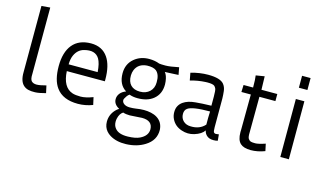

<svg xmlns="http://www.w3.org/2000/svg" viewBox="-113 -1172 3069 1806"><g transform="rotate(15 1421.5 -269.5)"><path d="M179.7 -152.3Q176.8 -99.1 193.8 -81.8Q210.9 -64.5 242.9 -64.5Q274.9 -64.5 335.4 -81.1L351.1 -9.8Q286.6 7.8 248.3 9Q210 10.3 182.6 3.7Q155.3 -2.9 135.7 -20.5Q93.8 -58.1 95.7 -147L96.7 -791L180.7 -797.9Z M808.1 -17.1Q736.3 9.8 664.6 9.8Q518.1 9.8 453.1 -79.1Q399.9 -150.9 399.9 -286.6Q399.9 -422.4 460.7 -496.6Q521.5 -570.8 639.6 -571.8Q750 -571.8 805.7 -489.3Q856.4 -414.6 856.4 -278.3V-260.7H485.8Q494.1 -105 592.3 -72.3Q622.6 -62.5 671.6 -62.5Q720.7 -62.5 792 -89.4ZM768.6 -326.7Q762.7 -411.1 738.3 -452.6Q695.8 -522.5 590.8 -494.1Q532.7 -479 503.9 -418Q486.8 -381.8 485.8 -326.7Z M1194.8 -186.5Q1147.9 -186.5 1113.8 -199.7Q1100.1 -191.9 1088.4 -174.8Q1069.3 -147.5 1069.3 -135.3Q1069.3 -112.3 1092.3 -97.2Q1113.3 -84 1145.3 -84Q1177.2 -84 1202.6 -87.9Q1246.1 -95.2 1281.7 -95.2Q1317.4 -95.2 1351.3 -87.9Q1385.3 -80.6 1411.6 -64Q1469.7 -27.3 1474.1 46.4Q1476.6 148.9 1381.8 207.5Q1305.2 255.4 1200.7 258.8Q1106.4 261.7 1042 222.2Q1020.5 209 1004.4 190.4Q972.7 153.3 972.7 100.1Q972.7 32.7 1019.5 -17.6Q1034.7 -34.2 1053.7 -45.4Q997.6 -74.7 997.6 -125.5Q997.6 -156.2 1017.3 -181.4Q1037.1 -206.5 1074.2 -220.2Q997.6 -267.6 997.6 -377.4Q997.6 -468.3 1062 -522Q1121.6 -571.8 1206.1 -571.8Q1262.2 -571.8 1306.2 -554.2Q1322.3 -551.3 1366.9 -551.3Q1411.6 -551.3 1497.1 -569.3L1510.3 -498Q1490.2 -497.1 1470 -495.8Q1449.7 -494.6 1426.3 -493.7L1378.4 -491.7Q1401.9 -463.9 1408.7 -406.7Q1410.6 -390.6 1410.6 -377.4Q1410.6 -284.2 1346.2 -232.4Q1289.1 -186.5 1194.8 -186.5ZM1329.6 -377.4Q1331.5 -453.6 1292 -486.3Q1262.7 -508.3 1201.7 -506.3Q1117.2 -500 1088.9 -430.7Q1079.6 -407.7 1078.6 -378.4Q1077.6 -316.4 1109.4 -284.2Q1141.1 -252 1199.2 -252Q1257.3 -252 1293.5 -286.1Q1329.6 -320.3 1329.6 -377.4ZM1165.5 -11.7Q1127.4 -11.7 1099.1 -21.5Q1066.9 -1.5 1055.7 47.9Q1052.2 63 1052.2 79.1Q1052.2 117.2 1073.2 142.6Q1107.9 188 1199.7 185.5Q1273.4 183.6 1313.5 164.1Q1387.2 128.9 1387.2 64.5Q1385.3 -19 1283.7 -19Z M2026.9 4.4Q2010.7 9.8 1986.8 9.8Q1962.9 9.8 1947.5 4.4Q1932.1 -1 1920.9 -10.7Q1898.9 -29.3 1892.6 -60.1Q1866.2 -19.5 1797.9 1.5Q1736.3 20.5 1673.8 -1Q1606.4 -23.4 1576.7 -83.5Q1561.5 -113.8 1561.5 -150.1Q1561.5 -186.5 1575.7 -211.7Q1589.8 -236.8 1613.3 -252.9Q1657.2 -283.7 1731 -290Q1790 -295.9 1883.8 -298.3V-386.2Q1883.8 -448.2 1876.7 -463.9Q1869.6 -479.5 1859.9 -487.3Q1843.3 -500 1792.5 -500L1773.9 -499.5Q1697.8 -495.6 1626 -474.6L1612.3 -546.9Q1697.8 -571.8 1780.3 -571.8Q1897.9 -571.8 1934.6 -527.3Q1956.5 -500.5 1960.9 -461.4Q1965.3 -422.4 1965.8 -389.2V-110.4Q1965.8 -68.8 1973.4 -60.8Q1981 -52.7 1991 -52.7Q2001 -52.7 2021.5 -56.2ZM1883.8 -178.7Q1883.8 -213.4 1885.7 -242.7Q1714.4 -242.7 1669.9 -210Q1645 -192.4 1645 -155.3Q1645 -112.8 1673.8 -85.9Q1701.7 -60.1 1746.6 -60.1Q1833 -57.6 1883.8 -114.3Z M2484.9 -17.1Q2415 9.8 2346.2 9.8Q2278.3 8.8 2247.1 -20Q2211.9 -52.2 2211.9 -127Q2211.9 -131.8 2211.9 -136.7Q2211.9 -141.6 2212.4 -147L2214.8 -496.1H2123L2125.5 -564.9H2218.3Q2218.3 -646.5 2212.4 -681.6L2296.4 -695.3L2299.8 -564.9H2454.1V-496.1H2298.3L2296.4 -152.3Q2294.4 -103 2305.2 -87.4Q2315.9 -71.8 2329.3 -67.6Q2342.8 -63.5 2372.8 -63.5Q2402.8 -63.5 2470.2 -85.9Z M2634.8 -791H2717.8V-674.8H2634.8ZM2634.8 -564.9H2717.8V0H2634.8Z"/></g></svg>

Font: Duru Sans
Style: Regular
Weight: 400
Designer: Onur Yazõcõgil
Foundry: Onur Yazõcõgil
Version: Version 1.002